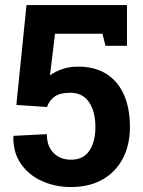

<svg xmlns="http://www.w3.org/2000/svg" viewBox="-20 -731 568 761"><path d="M261.3 10.3Q198.8 10.3 146.3 -13.4Q93.8 -37 62.7 -81.9Q31.5 -126.9 33 -190.2L34 -192.6L165.7 -199.3Q165.7 -151.7 192.1 -124.9Q218.6 -98 261.3 -98Q310.6 -98 334.4 -134Q358.1 -169.9 358.1 -227.1Q358.1 -288.6 333 -326Q307.8 -363.4 258.3 -363.4Q218.1 -363.4 196.7 -348.2Q175.3 -333 166.2 -306.9L44.8 -315.2L85 -710.9H483.3V-549.5H398.1L385.9 -597.4H198.1L178.1 -432.5Q198 -447.1 225.9 -456.8Q253.7 -466.6 285.3 -466.8Q352.5 -467.9 399.4 -439.5Q446.2 -411 470.6 -357.1Q495 -303.1 495 -228Q495 -156.5 466.9 -102.9Q438.8 -49.2 386.5 -19.5Q334.3 10.3 261.3 10.3Z"/></svg>

Font: Hanuman
Style: Regular
Weight: 400
Designer: Danh Hong
Foundry: Danh Hong
Version: Version 9.000